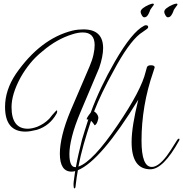

<svg xmlns="http://www.w3.org/2000/svg" viewBox="-20 -906 1016 1065"><path d="M393 139Q388 139 388 121Q388 116 388 111Q388 106 389 100Q391 86 393 71Q395 56 397 43Q387 46 377 46Q312 46 312 -54Q312 -99 326.5 -159Q341 -219 372 -293L477 -538Q492 -573 498.5 -603Q505 -633 505 -656Q505 -726 439 -726Q413 -726 382 -716Q294 -689 216 -622Q177 -591 147 -554Q117 -517 94 -476Q69 -430 56.5 -389Q44 -348 44 -312Q44 -192 134 -192Q157 -192 187 -203Q204 -210 220.5 -220.5Q237 -231 253 -247Q261 -258 269.5 -267.5Q278 -277 287 -287Q297 -299 297 -290V-286Q297 -282 294 -276Q256 -208 185 -186Q168 -182 152 -179Q136 -176 121 -176Q8 -176 8 -313Q8 -406 68 -496Q203 -691 381 -736Q398 -740 413.5 -741.5Q429 -743 443 -743Q552 -743 552 -639Q552 -617 546.5 -589Q541 -561 530 -529L426 -283Q394 -207 379.5 -149Q365 -91 365 -52Q365 21 397 21H401Q407 -14 416 -53Q425 -92 435 -132Q442 -156 451 -184.5Q460 -213 470 -244Q464 -244 462 -243L461 -244Q459 -251 483 -281Q509 -352 542.5 -422.5Q576 -493 617 -564Q712 -729 779 -763Q784 -766 789 -766Q802 -766 802 -756Q802 -751 796 -746L755 -717Q724 -692 687.5 -641Q651 -590 610 -513Q540 -387 502 -288Q520 -277 525 -258Q527 -248 520.5 -231Q514 -214 505 -211Q495 -227 485 -236Q462 -168 444 -104.5Q426 -41 415 18Q495 -9 633 -213Q764 -406 788 -508Q795 -533 795 -533Q799 -544 817 -544Q838 -544 838 -532Q838 -531 830 -507Q797 -412 781 -316.5Q765 -221 765 -126Q765 20 822 20Q858 20 904 -40Q911 -49 926 -71.5Q941 -94 963 -130Q968 -137 972 -137Q978 -137 974 -127Q886 33 814 33Q710 33 710 -118Q710 -162 719.5 -221Q729 -280 747 -353Q539 -14 412 38Q405 76 400 120Q399 139 393 139ZM911 -810Q904 -810 897.5 -821.5Q891 -833 891 -840Q891 -851 905 -861.5Q919 -872 935.5 -879Q952 -886 959 -886Q963 -886 964 -883V-879Q956 -867 949.5 -859Q943 -851 941 -842Q938 -833 930.5 -821.5Q923 -810 911 -810ZM780 -810Q773 -810 766.5 -821.5Q760 -833 760 -840Q760 -851 774 -861.5Q788 -872 804.5 -879Q821 -886 828 -886Q832 -886 833 -883V-879Q825 -867 818.5 -859Q812 -851 810 -842Q807 -833 799.5 -821.5Q792 -810 780 -810Z"/></svg>

Font: Lavishly Yours
Style: Regular
Weight: 400
Designer: Robert E. Leuschke
Foundry: Robert E. Leuschke
Version: Version 1.010; ttfautohint (v1.8.3)